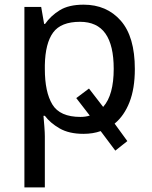

<svg xmlns="http://www.w3.org/2000/svg" viewBox="-20 -566 655 826"><path d="M338.9 9.8Q276.9 9.8 236.3 -13.7Q195.8 -37.1 172.9 -67.9H167Q168.9 -47.9 170.9 -21Q172.9 5.9 172.9 20V240.2H85V-536.1H157.2L169.9 -462.9H173.8Q198.2 -498 237.1 -522Q275.9 -545.9 339.8 -545.9Q439 -545.9 499.5 -477.1Q560.1 -408.2 560.1 -269Q560.1 -185.1 537.1 -126.5Q514.2 -67.9 473.1 -34.2L527.8 41L476.1 82L413.1 -2Q379.9 9.8 338.9 9.8ZM324.2 -472.2Q242.2 -472.2 208.5 -426Q174.8 -379.9 172.9 -286.1V-269Q172.9 -169.9 205.3 -116.5Q237.8 -63 326.2 -63Q348.1 -63 366.2 -68.8L308.1 -144L362.8 -185.1L423.8 -106Q446.8 -131.8 458 -172.9Q469.2 -213.9 469.2 -270Q469.2 -371.1 433.6 -421.6Q397.9 -472.2 324.2 -472.2Z"/></svg>

Font: Kurinto Seri
Style: Regular
Weight: 400
Designer: Kurinto was developed by Clint Goss from a range of fonts that are compatible with the SIL Open Font License Version 1.1
Foundry: Clinton F. Goss
Version: Version 2.196; July 25, 2020